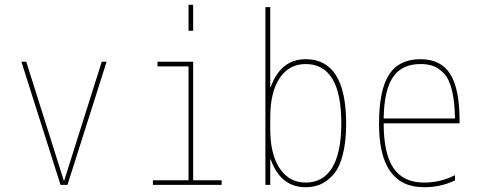

<svg xmlns="http://www.w3.org/2000/svg" viewBox="-20 -780 2040 810"><path d="M249 -18.6H251L409.2 -519.5H429.7L264.6 0H235.4L70.3 -519.5H90.8Z M915 0H625V-19.5H775.4V-500H644.5V-519.5H794.9V-19.5H915ZM775.4 -650.4V-759.8H794.9V-650.4Z M1120.1 -413.1H1122.1Q1165 -530.3 1269.5 -530.3Q1439.5 -530.3 1440.4 -259.8Q1440.4 -179.7 1425.3 -124Q1410.2 -68.4 1383.8 -40.5Q1357.4 -12.7 1330.1 -1.5Q1302.7 9.8 1269.5 9.8Q1164.1 9.8 1122.1 -107.4H1120.1V0H1099.6V-750H1120.1ZM1419.9 -259.8Q1419.9 -509.8 1269.5 -509.8Q1199.2 -509.8 1159.7 -450.2Q1120.1 -390.6 1120.1 -285.2V-235.4Q1120.1 -128.9 1160.2 -69.3Q1200.2 -9.8 1269.5 -9.8Q1343.8 -9.8 1381.8 -73.2Q1419.9 -136.7 1419.9 -259.8Z M1753.9 -530.3Q1839.8 -530.3 1879.4 -467.8Q1918.9 -405.3 1918.9 -269.5V-259.8H1598.6Q1598.6 -131.8 1640.1 -70.8Q1681.6 -9.8 1768.6 -9.8Q1838.9 -9.8 1899.4 -41V-18.6Q1835.9 10.7 1768.6 9.8Q1578.1 9.8 1579.1 -259.8Q1579.1 -399.4 1621.1 -464.8Q1663.1 -530.3 1753.9 -530.3ZM1598.6 -280.3H1899.4Q1898.4 -352.5 1886.2 -400.9Q1874 -449.2 1851.6 -471.7Q1829.1 -494.1 1806.6 -502Q1784.2 -509.8 1753.9 -509.8Q1675.8 -509.8 1638.2 -455.1Q1600.6 -400.4 1598.6 -280.3Z"/></svg>

Font: Mgen+ 1m thin
Style: Regular
Weight: 100
Designer: [Source Han Sans]
Ryoko NISHIZUKA  (kana & ideographs); Paul D. Hunt (Latin, Greek & Cyrillic); Wenlong ZHANG  (bopomofo
Version: Version 1.059.20150602